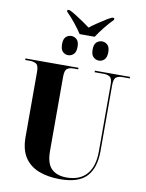

<svg xmlns="http://www.w3.org/2000/svg" viewBox="-111 -1145 934 1231"><g transform="rotate(10 355.5 -529.0)"><path d="M330 -928Q310 -959 282 -993.5Q254 -1028 226 -1056V-1068H240Q255 -1062 281.5 -1045.5Q308 -1029 335 -1010.5Q362 -992 379 -979Q395 -992 422 -1010.5Q449 -1029 475.5 -1045.5Q502 -1062 517 -1068H531V-1056Q503 -1028 475.5 -993.5Q448 -959 428 -928ZM280 -782Q260 -782 245 -796.5Q230 -811 230 -845Q230 -879 245 -893Q260 -907 280 -907Q300 -907 315.5 -893Q331 -879 331 -845Q331 -811 315.5 -796.5Q300 -782 280 -782ZM481 -782Q460 -782 444.5 -796.5Q429 -811 429 -845Q429 -879 444.5 -893Q460 -907 481 -907Q500 -907 515.5 -893Q531 -879 531 -845Q531 -811 515.5 -796.5Q500 -782 481 -782ZM366 10Q288 10 228.5 -13Q169 -36 136 -86Q103 -136 103 -218V-644Q103 -684 86.5 -694Q70 -704 47 -704H15V-714H360V-704H329Q305 -704 289 -693.5Q273 -683 273 -640V-157Q273 -76 308 -42Q343 -8 406 -8Q492 -8 537 -59.5Q582 -111 582 -209V-644Q582 -683 566.5 -693.5Q551 -704 526 -704H467V-714H696V-704H645Q623 -704 607.5 -693.5Q592 -683 592 -640V-212Q592 -104 540 -47Q488 10 366 10Z"/></g></svg>

Font: Noto Serif Display SemiCondensed ExtraBold
Style: Regular
Weight: 800
Width: 4
Designer: Monotype Design Team
Foundry: Monotype Imaging Inc.
Version: Version 2.009